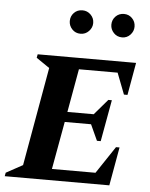

<svg xmlns="http://www.w3.org/2000/svg" viewBox="-68 -820 677 865"><g transform="rotate(5 270.0 -387.5)"><path d="M-14 0 -11 -16 64 -57 143 -503 83 -544 86 -560H531L505 -413H489L452 -509H277L242 -313H361L421 -383H437L403 -195H386L353 -267H234L195 -51H392L474 -174H490L459 0ZM270 -669Q247 -669 232 -685Q217 -701 217 -722Q217 -744 232 -759.5Q247 -775 270 -775Q292 -775 307.5 -759.5Q323 -744 323 -722Q323 -701 307.5 -685Q292 -669 270 -669ZM458 -669Q435 -669 420 -685Q405 -701 405 -722Q405 -744 420 -759.5Q435 -775 458 -775Q480 -775 495 -759.5Q510 -744 510 -722Q510 -701 495 -685Q480 -669 458 -669Z"/></g></svg>

Font: Spectral SC
Style: Bold Italic
Weight: 700
Italic angle: -10°
Designer: Jean-Baptiste Levee
Foundry: Production Type
Version: Version 2.001